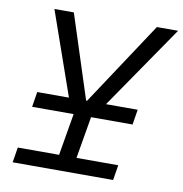

<svg xmlns="http://www.w3.org/2000/svg" viewBox="-79 -772 809 847"><g transform="rotate(10 325.5 -349.0)"><path d="M44 -68H229L261 -256H75L86 -324H228L97 -698H184L305 -324H309L556 -698H651L394 -324H536L525 -256H339L307 -68H494L483 0H33Z"/></g></svg>

Font: iA Writer Mono V
Style: Regular
Weight: 400
Italic angle: -9.5°
Designer: Mike Abbink, Paul van der Laan, Pieter van Rosmalen
Foundry: Bold Monday
Version: Version 2.000